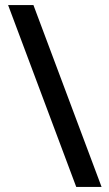

<svg xmlns="http://www.w3.org/2000/svg" viewBox="-20 -736 430 758"><path d="M112 -716H12L281 2H381Z"/></svg>

Font: Noto Sans Gujarati ExtraCondensed SemiBold
Style: Regular
Weight: 600
Width: 2
Designer: Jelle Bosma - Monotype Design Team, Universal Thirst
Foundry: Monotype Imaging Inc.
Version: Version 2.106